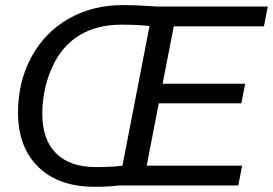

<svg xmlns="http://www.w3.org/2000/svg" viewBox="-20 -713 1049 738"><path d="M436 0Q398.9 4.9 342.8 4.9Q205.1 4.9 127.2 -71.3Q49.3 -147.5 49.3 -279.8Q49.3 -399.9 101.3 -494.9Q153.3 -589.8 244.9 -641.6Q336.4 -693.4 451.7 -693.4Q510.3 -693.4 583 -688H1009.3L994.6 -611.8H647.9L605 -391.1H922.4L907.7 -315.9H590.3L543.9 -76.2H910.6L896 0ZM347.7 -70.8Q410.6 -70.8 450.7 -76.2L554.7 -612.8Q513.7 -618.2 446.8 -618.2Q351.6 -618.2 283.4 -576.2Q215.3 -534.2 179 -451.2Q142.6 -368.2 142.6 -274.9Q142.6 -175.8 196 -123.3Q249.5 -70.8 347.7 -70.8Z"/></svg>

Font: Liberation Sans
Style: Italic
Weight: 400
Italic angle: -12°
Designer: Steve Matteson
Foundry: Ascender Corporation
Version: Version 2.1.5